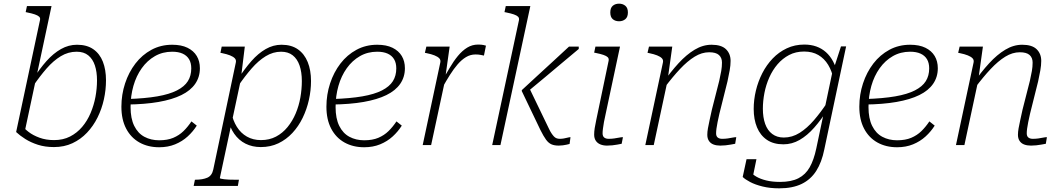

<svg xmlns="http://www.w3.org/2000/svg" viewBox="-20 -791 5782 1047"><path d="M275 -27Q324 -27 362 -46.5Q400 -66 428 -99Q456 -132 474 -174.5Q492 -217 500.5 -262.5Q509 -308 509 -353Q509 -399 497.5 -434Q486 -469 461.5 -489Q437 -509 398 -509Q352 -509 311.5 -484.5Q271 -460 234 -417.5Q197 -375 161 -322L160 -359Q196 -416 233.5 -458Q271 -500 312.5 -523.5Q354 -547 400 -547Q454 -547 489 -522.5Q524 -498 541 -454.5Q558 -411 558 -353Q558 -301 546.5 -249Q535 -197 512 -150.5Q489 -104 454.5 -67.5Q420 -31 375 -10Q330 11 274 11Q226 11 187 -1.5Q148 -14 118 -33Q88 -52 68 -71L198 -681Q201 -693 193.5 -700Q186 -707 170 -712.5Q154 -718 129 -723L120 -725L127 -758H261L115 -74Q109 -76 104 -81.5Q99 -87 96.5 -92.5Q94 -98 95 -102Q96 -106 100 -107Q112 -90 136 -71.5Q160 -53 195.5 -40Q231 -27 275 -27Z M848 12Q787 12 740.5 -14Q694 -40 668 -89.5Q642 -139 642 -209Q642 -275 662 -336Q682 -397 718.5 -444.5Q755 -492 806 -519.5Q857 -547 919 -547Q969 -547 1002.5 -530.5Q1036 -514 1053 -485.5Q1070 -457 1070 -419Q1070 -371 1044.5 -334Q1019 -297 969 -272.5Q919 -248 844.5 -235Q770 -222 672 -221L676 -251Q771 -254 837.5 -265.5Q904 -277 945 -298Q986 -319 1004.5 -348.5Q1023 -378 1023 -418Q1023 -448 1011 -468Q999 -488 976 -498.5Q953 -509 919 -509Q867 -509 825 -485Q783 -461 753 -419Q723 -377 707.5 -322.5Q692 -268 692 -207Q692 -145 712 -104.5Q732 -64 767.5 -45Q803 -26 848 -26Q893 -26 925 -39.5Q957 -53 980.5 -76Q1004 -99 1024 -129L1053 -106Q1033 -74 1003.5 -47Q974 -20 935 -4Q896 12 848 12Z M1036 223 1043 189H1046Q1085 189 1110.5 178Q1136 167 1143 133L1266 -450Q1269 -464 1260.5 -473Q1252 -482 1234.5 -489Q1217 -496 1192 -501L1182 -503L1189 -537H1315L1296 -382L1298 -378L1179 179Q1178 182 1185 183.5Q1192 185 1203.5 186.5Q1215 188 1229 188.5Q1243 189 1258 189H1283L1277 223ZM1221 -149 1241 -180Q1250 -134 1271.5 -99.5Q1293 -65 1326.5 -46Q1360 -27 1403 -27Q1449 -27 1485 -46Q1521 -65 1548 -98Q1575 -131 1592.5 -172.5Q1610 -214 1618 -259.5Q1626 -305 1626 -349Q1626 -398 1613.5 -434Q1601 -470 1576 -489.5Q1551 -509 1513 -509Q1469 -509 1429 -484.5Q1389 -460 1352 -417.5Q1315 -375 1279 -322L1277 -359Q1314 -416 1351 -458Q1388 -500 1429 -523.5Q1470 -547 1515 -547Q1569 -547 1604.5 -522Q1640 -497 1658 -452.5Q1676 -408 1676 -349Q1676 -298 1664.5 -246.5Q1653 -195 1630.5 -148.5Q1608 -102 1574.5 -66Q1541 -30 1498 -9.5Q1455 11 1402 11Q1356 11 1319 -7.5Q1282 -26 1257 -62Q1232 -98 1221 -149Z M1966 12Q1905 12 1858.5 -14Q1812 -40 1786 -89.5Q1760 -139 1760 -209Q1760 -275 1780 -336Q1800 -397 1836.5 -444.5Q1873 -492 1924 -519.5Q1975 -547 2037 -547Q2087 -547 2120.5 -530.5Q2154 -514 2171 -485.5Q2188 -457 2188 -419Q2188 -371 2162.5 -334Q2137 -297 2087 -272.5Q2037 -248 1962.5 -235Q1888 -222 1790 -221L1794 -251Q1889 -254 1955.5 -265.5Q2022 -277 2063 -298Q2104 -319 2122.5 -348.5Q2141 -378 2141 -418Q2141 -448 2129 -468Q2117 -488 2094 -498.5Q2071 -509 2037 -509Q1985 -509 1943 -485Q1901 -461 1871 -419Q1841 -377 1825.5 -322.5Q1810 -268 1810 -207Q1810 -145 1830 -104.5Q1850 -64 1885.5 -45Q1921 -26 1966 -26Q2011 -26 2043 -39.5Q2075 -53 2098.5 -76Q2122 -99 2142 -129L2171 -106Q2151 -74 2121.5 -47Q2092 -20 2053 -4Q2014 12 1966 12Z M2285 0H2331L2411 -372L2408 -366L2432 -537H2305L2297 -503L2307 -501Q2332 -496 2349.5 -489Q2367 -482 2375.5 -473Q2384 -464 2381 -450ZM2630 -542Q2628 -543 2616.5 -545.5Q2605 -548 2587 -548Q2555 -548 2528 -531.5Q2501 -515 2477 -486Q2453 -457 2431 -419Q2409 -381 2384 -339L2393 -314Q2413 -350 2433.5 -382.5Q2454 -415 2475.5 -440Q2497 -465 2521 -479.5Q2545 -494 2573 -494Q2590 -494 2601.5 -491.5Q2613 -489 2619 -488Z M2973 -90 2862 -320V-295Q2908 -333 2953.5 -371Q2999 -409 3044.5 -447.5Q3090 -486 3136 -524V-537H3083Q3040 -497 2997 -457.5Q2954 -418 2911.5 -379Q2869 -340 2826 -300L2825 -295L2927 -82Q2944 -48 2957.5 -29.5Q2971 -11 2987 -4Q3003 3 3027 3Q3039 3 3049.5 1.5Q3060 0 3069.5 -2Q3079 -4 3086 -6L3091 -43Q3085 -43 3075.5 -40.5Q3066 -38 3055 -36Q3044 -34 3032 -34Q3023 -34 3015 -37Q3007 -40 3000.5 -47Q2994 -54 2987 -64.5Q2980 -75 2973 -90ZM2664 0H2709L2872 -758H2738L2731 -725L2741 -723Q2766 -718 2782 -712.5Q2798 -707 2805 -700Q2812 -693 2810 -681Z M3220 -57Q3220 -73 3223 -92.5Q3226 -112 3231.5 -137Q3237 -162 3243 -192L3299 -460Q3301 -472 3294 -479Q3287 -486 3271 -491.5Q3255 -497 3230 -502L3220 -504L3227 -537H3361L3283 -171Q3277 -146 3273.5 -125.5Q3270 -105 3268 -90Q3266 -75 3266 -64Q3266 -48 3275 -41Q3284 -34 3299 -34Q3315 -34 3329 -36Q3343 -38 3355.5 -40.5Q3368 -43 3377 -43L3370 -7Q3360 -5 3346.5 -2.5Q3333 0 3319 1.5Q3305 3 3290 3Q3270 3 3254 -3.5Q3238 -10 3229 -23.5Q3220 -37 3220 -57ZM3308 -723Q3308 -748 3321.5 -759.5Q3335 -771 3356 -771Q3376 -771 3390 -759.5Q3404 -748 3404 -723Q3404 -698 3390 -686.5Q3376 -675 3356 -675Q3335 -675 3321.5 -686.5Q3308 -698 3308 -723Z M3499 0H3545L3623 -364V-372L3646 -537H3519L3511 -503L3521 -501Q3546 -496 3563.5 -489Q3581 -482 3589.5 -473Q3598 -464 3595 -450ZM3903 -171 3947 -347Q3954 -379 3959 -407Q3964 -435 3964 -459Q3964 -498 3939 -522.5Q3914 -547 3860 -547Q3813 -547 3768 -520Q3723 -493 3680 -446Q3637 -399 3594 -338L3603 -312Q3648 -372 3688.5 -415Q3729 -458 3768 -482Q3807 -506 3847 -506Q3884 -506 3900.5 -491Q3917 -476 3917 -450Q3917 -427 3913 -404Q3909 -381 3902 -350L3862 -193Q3855 -161 3849.5 -136Q3844 -111 3840.5 -91.5Q3837 -72 3837 -56Q3837 -36 3846 -22.5Q3855 -9 3871 -3Q3887 3 3908 3Q3922 3 3936.5 1.5Q3951 0 3964.5 -2.5Q3978 -5 3989 -7L3995 -43Q3986 -43 3974 -40.5Q3962 -38 3948 -36Q3934 -34 3918 -34Q3903 -34 3894 -41Q3885 -48 3885 -64Q3885 -75 3887 -90Q3889 -105 3893 -125Q3897 -145 3903 -171Z M4431 20 4522 -412H4525L4566 -538H4594L4475 24Q4461 94 4431 141Q4401 188 4351.5 212Q4302 236 4229 236Q4179 236 4138.5 226Q4098 216 4070.5 201.5Q4043 187 4030 174L4051 77H4105L4083 184Q4080 182 4077.5 179Q4075 176 4073.5 171.5Q4072 167 4071.5 160.5Q4071 154 4072 145Q4082 159 4104 172Q4126 185 4158.5 193Q4191 201 4234 201Q4295 201 4334 181Q4373 161 4395.5 121Q4418 81 4431 20ZM4547 -388 4526 -356Q4517 -403 4496 -437.5Q4475 -472 4442.5 -491Q4410 -510 4365 -510Q4319 -510 4283 -491Q4247 -472 4220 -440.5Q4193 -409 4175 -368.5Q4157 -328 4148.5 -284Q4140 -240 4140 -198Q4140 -151 4152.5 -115.5Q4165 -80 4191 -60.5Q4217 -41 4254 -41Q4300 -41 4340.5 -66.5Q4381 -92 4418.5 -135.5Q4456 -179 4491 -232L4494 -195Q4458 -138 4420 -95Q4382 -52 4340.5 -28Q4299 -4 4252 -4Q4198 -4 4162 -28.5Q4126 -53 4108 -96.5Q4090 -140 4090 -197Q4090 -247 4102 -297Q4114 -347 4137 -392Q4160 -437 4193.5 -472Q4227 -507 4270.5 -527.5Q4314 -548 4366 -548Q4402 -548 4431.5 -537.5Q4461 -527 4484 -506.5Q4507 -486 4523 -456Q4539 -426 4547 -388Z M4872 12Q4811 12 4764.5 -14Q4718 -40 4692 -89.5Q4666 -139 4666 -209Q4666 -275 4686 -336Q4706 -397 4742.5 -444.5Q4779 -492 4830 -519.5Q4881 -547 4943 -547Q4993 -547 5026.5 -530.5Q5060 -514 5077 -485.5Q5094 -457 5094 -419Q5094 -371 5068.5 -334Q5043 -297 4993 -272.5Q4943 -248 4868.5 -235Q4794 -222 4696 -221L4700 -251Q4795 -254 4861.5 -265.5Q4928 -277 4969 -298Q5010 -319 5028.5 -348.5Q5047 -378 5047 -418Q5047 -448 5035 -468Q5023 -488 5000 -498.5Q4977 -509 4943 -509Q4891 -509 4849 -485Q4807 -461 4777 -419Q4747 -377 4731.5 -322.5Q4716 -268 4716 -207Q4716 -145 4736 -104.5Q4756 -64 4791.5 -45Q4827 -26 4872 -26Q4917 -26 4949 -39.5Q4981 -53 5004.5 -76Q5028 -99 5048 -129L5077 -106Q5057 -74 5027.5 -47Q4998 -20 4959 -4Q4920 12 4872 12Z M5193 0H5239L5317 -364V-372L5340 -537H5213L5205 -503L5215 -501Q5240 -496 5257.5 -489Q5275 -482 5283.5 -473Q5292 -464 5289 -450ZM5597 -171 5641 -347Q5648 -379 5653 -407Q5658 -435 5658 -459Q5658 -498 5633 -522.5Q5608 -547 5554 -547Q5507 -547 5462 -520Q5417 -493 5374 -446Q5331 -399 5288 -338L5297 -312Q5342 -372 5382.5 -415Q5423 -458 5462 -482Q5501 -506 5541 -506Q5578 -506 5594.5 -491Q5611 -476 5611 -450Q5611 -427 5607 -404Q5603 -381 5596 -350L5556 -193Q5549 -161 5543.5 -136Q5538 -111 5534.5 -91.5Q5531 -72 5531 -56Q5531 -36 5540 -22.5Q5549 -9 5565 -3Q5581 3 5602 3Q5616 3 5630.5 1.5Q5645 0 5658.5 -2.5Q5672 -5 5683 -7L5689 -43Q5680 -43 5668 -40.5Q5656 -38 5642 -36Q5628 -34 5612 -34Q5597 -34 5588 -41Q5579 -48 5579 -64Q5579 -75 5581 -90Q5583 -105 5587 -125Q5591 -145 5597 -171Z"/></svg>

Font: Roboto Serif Thin
Style: Italic
Weight: 250
Italic angle: -10°
Version: Version 1.007